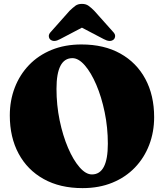

<svg xmlns="http://www.w3.org/2000/svg" viewBox="-20 -949 844 989"><path d="M399.5 -720Q516 -720 599.8 -673.2Q683.5 -626.5 728.8 -542.2Q774 -458 774 -345.5Q774 -269 748.5 -202.5Q723 -136 675 -86Q627 -36 558.8 -8Q490.5 20 405 20Q289 20 205 -26.8Q121 -73.5 75.8 -157.8Q30.5 -242 30.5 -354.5Q30.5 -431 56 -497.5Q81.5 -564 129.5 -614Q177.5 -664 245.8 -692Q314 -720 399.5 -720ZM535.5 -208.5Q535.5 -292 519.2 -370.8Q503 -449.5 476 -512.5Q449 -575.5 416.8 -612.5Q384.5 -649.5 353 -649.5Q271 -649.5 271 -491.5Q271 -408 287.2 -329.2Q303.5 -250.5 330.5 -187.5Q357.5 -124.5 389.8 -87.5Q422 -50.5 453.5 -50.5Q535.5 -50.5 535.5 -208.5ZM289.5 -747.5Q258 -730 239.5 -745Q232.5 -751 231.5 -762.2Q230.5 -773.5 243 -786L338.5 -893.5Q355 -909.5 368.2 -919.2Q381.5 -929 402 -929Q422.5 -929 436 -919.2Q449.5 -909.5 465.5 -893.5L561.5 -786Q574 -773.5 573 -762.2Q572 -751 565 -745Q546.5 -730 514.5 -747.5L402 -806.5Z"/></svg>

Font: Fraunces 9pt S000 Black
Style: Regular
Weight: 900
Version: Version 1.000; ttfautohint (v1.8.3)